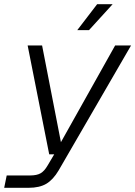

<svg xmlns="http://www.w3.org/2000/svg" viewBox="-23 -747 646 917"><path d="M-3 150 9 91H120Q153 91 171 80.5Q189 70 204 44L236 -10H212L109 -530H178L268 -68L527 -530H603L257 67Q231 111 198.5 130.5Q166 150 113 150ZM346 -603 441 -727H515L402 -603Z"/></svg>

Font: Geist Mono Light
Style: Italic
Weight: 300
Italic angle: -12°
Monospace: yes
Designer: Basement.studio, Andrés Briganti, Mateo Zaragoza
Foundry: Basement.studio, Vercel, Andrés Briganti, Guido Ferreyra, Mateo Zaragoza
Version: Version 1.500; ttfautohint (v1.8.4.7-5d5b)